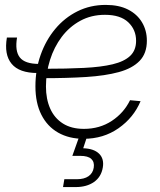

<svg xmlns="http://www.w3.org/2000/svg" viewBox="-20 -551 644 775"><path d="M131.3 -256.3Q57.6 -256.3 26.9 -293.5Q-3.9 -330.6 7.8 -399.4H48.8Q39.6 -345.2 60.1 -319.1Q80.6 -293 137.7 -293ZM317.4 9.3Q258.8 9.3 214.8 -15.6Q170.9 -40.5 147 -87.9Q123 -135.3 123 -202.6Q123 -270 144 -329.3Q165 -388.7 202.9 -434.1Q240.7 -479.5 292.7 -505.4Q344.7 -531.2 406.7 -531.2Q460 -531.2 496.8 -512.5Q533.7 -493.7 553.2 -460.9Q572.8 -428.2 572.8 -386.7Q572.8 -335.4 543.5 -305.2Q514.2 -274.9 459.5 -260Q404.8 -245.1 327.4 -240.2Q250 -235.4 154.3 -235.4L158.2 -273.4Q249 -273.4 318.4 -276.9Q387.7 -280.3 434.6 -291.5Q481.4 -302.7 505.4 -325.4Q529.3 -348.1 529.3 -386.2Q529.3 -431.2 497.6 -461.2Q465.8 -491.2 403.8 -491.2Q348.1 -491.2 304 -467Q259.8 -442.9 229 -401.9Q198.2 -360.8 181.9 -309.1Q165.5 -257.3 165.5 -201.7Q165.5 -151.4 182.6 -112.8Q199.7 -74.2 233.9 -52.5Q268.1 -30.8 318.8 -30.8Q382.3 -30.8 431.2 -63Q480 -95.2 504.9 -146.5L547.4 -142.6Q519.5 -76.2 458.5 -33.4Q397.5 9.3 317.4 9.3ZM234.4 204.1 239.7 172.4H290.5Q319.8 172.4 337.4 160.2Q355 147.9 358.4 125.5Q361.8 103 348.6 90.6Q335.4 78.1 303.7 78.1H272L304.7 -13.7H331.5V0L315.9 47.4Q358.9 48.8 379.9 69.3Q400.9 89.8 395 125Q388.7 163.1 359.4 183.6Q330.1 204.1 285.6 204.1Z"/></svg>

Font: Inter 28pt ExtraLight
Style: Italic
Weight: 250
Italic angle: -9.3988°
Designer: Rasmus Andersson
Foundry: rsms
Version: Version 4.001;git-66647c0bb